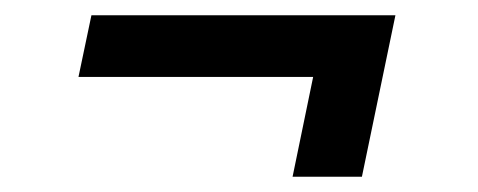

<svg xmlns="http://www.w3.org/2000/svg" viewBox="-20 -423 627 252"><path d="M499 -403H100L83 -322H391L364 -191H455Z"/></svg>

Font: Nacelle SemiBold
Style: Italic
Weight: 600
Italic angle: -12°
Designer: Sora Sagano
Foundry: Sora Sagano
Version: Version 1.000;FEAKit 1.0